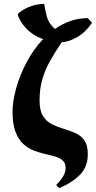

<svg xmlns="http://www.w3.org/2000/svg" viewBox="-20 -800 497 995"><path d="M287 175 271 159Q297 132 308.5 111.5Q320 91 320 72Q320 45 305 31.5Q290 18 265.5 11Q241 4 212 -2.5Q183 -9 153.5 -20.5Q124 -32 99.5 -55Q75 -78 60 -117.5Q45 -157 45 -220Q45 -274 63.5 -341.5Q82 -409 117.5 -476.5Q153 -544 203 -597Q149 -617 114.5 -654Q80 -691 72 -727Q92 -748 129 -763.5Q166 -779 209 -780Q213 -752 222.5 -715Q232 -678 265 -650Q302 -676 344.5 -691Q387 -706 435 -706L457 -682Q425 -634 381.5 -608.5Q338 -583 300 -581Q265 -530 239 -483.5Q213 -437 199 -388Q185 -339 185 -279Q185 -227 203 -198.5Q221 -170 249.5 -156Q278 -142 310 -132.5Q342 -123 370.5 -110.5Q399 -98 417 -73Q435 -48 435 -1Q435 63 396 104Q357 145 287 175Z"/></svg>

Font: Bona Nova SC
Style: Bold
Weight: 700
Designer: Mateusz Machalski
Foundry: Capitalics
Version: Version 4.001; ttfautohint (v1.8.4.7-5d5b)